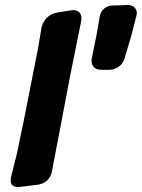

<svg xmlns="http://www.w3.org/2000/svg" viewBox="-20 -763 573 776"><path d="M422 -481C450 -481 475 -499 483 -526L510 -616C517 -643 524 -670 531 -698C532 -703 533 -707 533 -710C533 -726 522 -743 494 -743C474 -742 462 -741 442 -741H437C409 -741 388 -723 383 -696L371 -626L351 -527C350 -524 350 -521 350 -516C350 -499 361 -481 389 -481ZM210 -712C179 -707 155 -683 148 -652L134 -569L77 -280L49 -145L25 -49C24 -44 23 -39 23 -34C23 -18 32 -7 52 -7C56 -7 60 -7 64 -8L129 -16C161 -19 185 -40 190 -71L265 -464L308 -677C309 -682 309 -686 309 -690C309 -709 297 -722 276 -722C273 -722 269 -722 265 -721Z"/></svg>

Font: Bangerz
Style: Bold
Weight: 700
Designer: vernon adams
Foundry: Vernon Adams
Version: Version 2.10;December 28, 2023;FontCreator 13.0.0.2683 64-bi